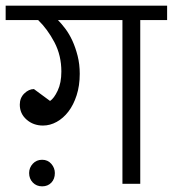

<svg xmlns="http://www.w3.org/2000/svg" viewBox="-29 -650 611 679"><path d="M74 -38Q74 -57 87 -71Q100 -85 120 -85Q140 -85 152.5 -70.5Q165 -56 165 -38Q165 -17 152.5 -4Q140 9 120 9Q100 9 87 -4.5Q74 -18 74 -38ZM148 -293Q162 -302 175 -329.5Q188 -357 188 -397Q188 -454 163.5 -500.5Q139 -547 106 -579H-9V-630H562V-579H467V0H404V-579H176Q188 -567 202 -548.5Q216 -530 227 -506Q238 -482 245.5 -452.5Q253 -423 253 -389Q253 -347 242 -313Q231 -279 213 -255.5Q195 -232 171.5 -219Q148 -206 123 -206Q89 -206 65 -227Q41 -248 41 -280Q41 -304 57 -319.5Q73 -335 91 -335Z"/></svg>

Font: Mukta Light
Style: Regular
Weight: 300
Designer: Girish Dalvi and Yashodeep Gholap
Foundry: Ek Type
Version: Version 2.538;PS 1.002;hotconv 16.6.51;makeotf.lib2.5.65220;